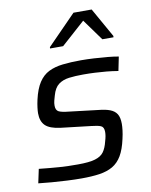

<svg xmlns="http://www.w3.org/2000/svg" viewBox="-84 -797 680 867"><g transform="rotate(-10 256.0 -363.5)"><path d="M219.7 8Q189 8 153.2 6.2Q117.5 4.5 83.5 1.7Q49.6 -1.1 22.9 -4.1L36.5 -68.1Q64.5 -65.1 87.2 -63.1Q109.8 -61.1 130.2 -59.6Q150.6 -58.1 170.9 -57.6Q191.2 -57.1 214.5 -57.1Q266 -57.1 293.2 -65.2Q320.4 -73.2 333.3 -90.9Q346.2 -108.7 353.1 -137.9Q357.1 -151 358.9 -161.5Q360.6 -172 360.6 -180.4Q360.6 -202.9 346.8 -208.7Q332.9 -214.6 302.5 -217.6L165 -233.7Q116.6 -239.8 96.7 -259.3Q76.8 -278.8 76.8 -315.8Q76.8 -325.7 78.8 -342.1Q80.8 -358.5 84.8 -376.1Q95.8 -425.2 114.7 -453.8Q133.5 -482.4 160.8 -495.9Q188.2 -509.5 225.1 -513.7Q262 -518 308.7 -518Q337.1 -518 368.3 -516.2Q399.6 -514.5 429.3 -511.7Q458.9 -508.9 480.4 -504.9L467.4 -440.9Q440 -445.4 413.9 -447.9Q387.8 -450.3 361.8 -451.6Q335.8 -452.9 307.7 -452.9Q271.1 -452.9 242.7 -449.3Q214.3 -445.7 194.5 -431Q174.8 -416.3 165.4 -382.2Q161.9 -371 159.1 -359.8Q156.2 -348.6 156.2 -336.9Q156.2 -315.4 169.8 -308.8Q183.3 -302.2 214.6 -299.2L349.7 -283Q380.6 -280 400.8 -272.2Q421 -264.4 431.1 -248.6Q441.1 -232.7 441.1 -203Q441.1 -191.2 439.1 -173.9Q437.1 -156.7 432.1 -135.3Q422 -88.9 405.2 -60.4Q388.3 -32 362.9 -17.2Q337.5 -2.5 302.1 2.8Q266.8 8 219.7 8ZM181 -594.6 181.4 -600.7 313.2 -735.3H396.6L472.4 -600.7L471.9 -594.6H420.8L350.1 -692.3L240.9 -594.6Z"/></g></svg>

Font: Saira Thin
Style: Italic
Weight: 100
Italic angle: -12°
Designer: Hector Gatti with collaboration of the Omnibus-Type team
Foundry: Omnibus-Type
Version: Version 1.101